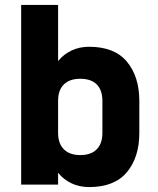

<svg xmlns="http://www.w3.org/2000/svg" viewBox="-20 -750 640 780"><path d="M66 0V-730H216V-502Q239 -530 271 -545Q303 -560 342 -560Q445 -560 495.5 -499.5Q546 -439 546 -340V-210Q546 -111 495.5 -50.5Q445 10 342 10Q303 10 271 -5Q239 -20 216 -48V0ZM306 -430Q263 -430 239.5 -407Q216 -384 216 -340V-210Q216 -167 239.5 -143.5Q263 -120 306 -120Q350 -120 373 -143.5Q396 -167 396 -210V-340Q396 -384 373 -407Q350 -430 306 -430Z"/></svg>

Font: Tiny ExtraBold
Style: Regular
Weight: 800
Designer: Philipp Nurullin, Konstantin Bulenkov
Foundry: JetBrains
Version: Version 2.251; ttfautohint (v1.8.4.7-5d5b)